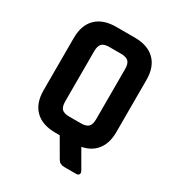

<svg xmlns="http://www.w3.org/2000/svg" viewBox="-183 -761 935 1011"><g transform="rotate(30 284.5 -255.0)"><path d="M249 -110H320Q352 -110 365.5 -123.5Q379 -137 379 -169V-474Q379 -506 365.5 -519.5Q352 -533 320 -533H249Q217 -533 204 -519.5Q191 -506 191 -474V-169Q191 -137 204 -123.5Q217 -110 249 -110ZM432 133H359Q332 133 320 112L255 0H228Q149 0 106 -42Q63 -84 63 -163V-480Q63 -559 106 -601Q149 -643 228 -643H340Q419 -643 462 -601Q505 -559 505 -480V-163Q505 -97 473.5 -56Q442 -15 384 -4L448 107Q453 119 448 126Q443 133 432 133Z"/></g></svg>

Font: Rajdhani
Style: Bold
Weight: 700
Designer: Satya Rajpurohit, Jyotish Sonowal
Foundry: Indian Type Foundry
Version: Version 1.201 February 1, 2022